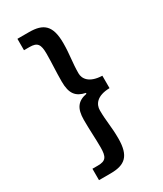

<svg xmlns="http://www.w3.org/2000/svg" viewBox="-239 -893 978 1153"><g transform="rotate(-30 250.0 -316.0)"><path d="M89 174H169C269 174 315 137 315 14C315 -66 303 -113 303 -186C303 -228 331 -271 420 -273V-359C331 -362 303 -405 303 -443C303 -519 315 -566 315 -646C315 -769 269 -806 169 -806H89V-727H127C182 -727 196 -706 196 -641C196 -578 191 -521 191 -450C191 -366 220 -332 283 -319V-313C220 -301 191 -266 191 -184C191 -112 196 -54 196 8C196 74 182 95 127 95H89Z"/></g></svg>

Font: Noto Sans Mono CJK HK
Style: Bold
Weight: 700
Designer: Ryoko NISHIZUKA 西塚涼子 (kana, bopomofo & ideographs); Paul D. Hunt (Latin, Greek & Cyrillic); Sandoll Communications 산돌커뮤니
Foundry: Adobe
Version: Version 2.004;hotconv 1.0.118;makeotfexe 2.5.65603